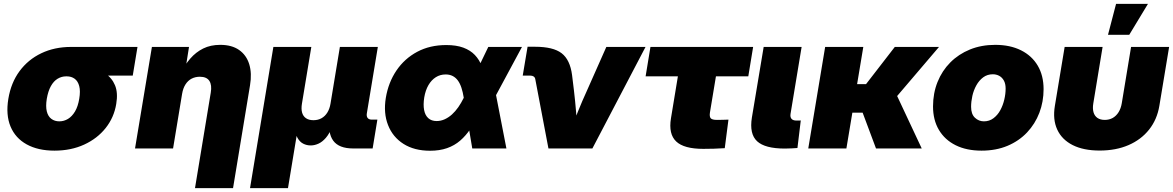

<svg xmlns="http://www.w3.org/2000/svg" viewBox="-20 -764 6037 988"><path d="M260.3 11.2Q175.8 11.2 117.4 -21Q59.1 -53.2 34.2 -113Q9.3 -172.9 22.9 -255.4Q36.6 -338.4 80.6 -397.9Q124.5 -457.5 192.6 -490Q260.7 -522.5 345.7 -522.5H687.5L663.1 -375H422.9L320.3 -371.1Q296.9 -371.1 276.6 -358.9Q256.3 -346.7 241.9 -321Q227.5 -295.4 220.7 -255.4Q214.4 -216.3 220.9 -190.4Q227.5 -164.6 244.6 -152.1Q261.7 -139.6 285.2 -139.6Q309.1 -139.6 329.8 -152.1Q350.6 -164.6 366 -190.4Q381.3 -216.3 387.7 -255.4Q394.5 -295.4 387.7 -321Q380.9 -346.7 364 -358.9Q347.2 -371.1 323.7 -371.1L333 -428.2Q388.2 -428.2 436.8 -418.7Q485.4 -409.2 520.5 -386.5Q555.7 -363.8 571.8 -325.2Q587.9 -286.6 578.1 -229Q566.9 -159.7 523.7 -105.2Q480.5 -50.8 412.8 -19.8Q345.2 11.2 260.3 11.2Z M917 -280.8 870.6 0H674.8L761.7 -522.5H952.6L930.2 -380.9L908.2 -385.3Q930.7 -429.7 959.2 -462.6Q987.8 -495.6 1025.6 -514.4Q1063.5 -533.2 1113.3 -533.2Q1172.9 -533.2 1210.4 -506.8Q1248 -480.5 1262.5 -433.6Q1276.9 -386.7 1266.6 -325.2L1179.2 204.1H983.4L1064.5 -287.1Q1071.3 -326.2 1057.4 -347.7Q1043.5 -369.1 1008.3 -369.1Q985.4 -369.1 966.3 -359.4Q947.3 -349.6 934.6 -329.8Q921.9 -310.1 917 -280.8Z M1266.6 204.1 1386.7 -522.5H1582L1533.7 -230.5Q1529.3 -204.1 1534.4 -185.1Q1539.6 -166 1554.4 -155.8Q1569.3 -145.5 1592.8 -145.5Q1616.7 -145.5 1634.8 -155.8Q1652.8 -166 1664.6 -185.1Q1676.3 -204.1 1680.7 -230.5L1729 -522.5H1924.3L1867.7 -180.7Q1865.2 -165.5 1871.8 -157Q1878.4 -148.4 1893.6 -148.4H1921.9L1897.5 0H1797.9Q1724.1 0 1694.8 -40Q1665.5 -80.1 1677.7 -154.3L1686 -203.6H1713.4Q1704.6 -148.9 1689.9 -112.5Q1675.3 -76.2 1657 -54.9Q1638.7 -33.7 1618.7 -24.7Q1598.6 -15.6 1579.1 -15.6Q1558.1 -15.6 1540.3 -24.7Q1522.5 -33.7 1510.7 -54.9Q1499 -76.2 1496.1 -112.5Q1493.2 -148.9 1502 -203.6H1529.3L1461.9 204.1Z M2192.9 11.7Q2112.3 11.7 2056.6 -23.4Q2001 -58.6 1976.8 -120.4Q1952.6 -182.1 1965.3 -260.3Q1978.5 -339.8 2020 -401.1Q2061.5 -462.4 2126.7 -497.3Q2191.9 -532.2 2276.4 -532.2Q2328.1 -532.2 2364.3 -518.8Q2400.4 -505.4 2423.6 -481Q2446.8 -456.5 2459.2 -423.8Q2471.7 -391.1 2476.1 -352.5H2507.8L2530.3 -286.1L2585.9 0H2410.2L2366.2 -262.2Q2361.8 -290 2354.5 -312.3Q2347.2 -334.5 2336.2 -349.6Q2325.2 -364.7 2309.6 -372.8Q2293.9 -380.9 2273.4 -380.9Q2245.1 -380.9 2222.7 -366.7Q2200.2 -352.5 2184.8 -326.2Q2169.4 -299.8 2163.1 -262.7Q2157.2 -225.1 2162.4 -198Q2167.5 -170.9 2183.8 -156Q2200.2 -141.1 2227.1 -141.1Q2248 -141.1 2268.1 -150.1Q2288.1 -159.2 2305.7 -175Q2323.2 -190.9 2338.4 -212.6Q2353.5 -234.4 2365.7 -259.3L2492.7 -522.5H2666L2524.4 -259.3L2475.6 -177.7H2442.9Q2423.8 -135.3 2400.6 -100.6Q2377.4 -65.9 2348.1 -40.5Q2318.8 -15.1 2280.5 -1.7Q2242.2 11.7 2192.9 11.7Z M2802.2 0 2734.4 -356.9Q2732.9 -365.7 2726.1 -370.4Q2719.2 -375 2708 -375H2669.9L2694.8 -523.4H2733.4Q2826.7 -523.4 2870.1 -490Q2913.6 -456.5 2923.8 -377.4L2933.6 -296.9Q2939.9 -243.7 2944.3 -189.7Q2948.7 -135.7 2952.6 -80.1H2910.2Q2932.1 -135.7 2953.9 -189.7Q2975.6 -243.7 3000 -296.9L3100.1 -522.5H3301.8L3028.3 0Z M3599.1 2Q3499.5 2 3459.5 -36.1Q3419.4 -74.2 3432.6 -154.8L3468.3 -371.1H3302.2L3327.1 -522.5H3855.5L3830.6 -371.1H3664.1L3633.3 -185.5Q3629.9 -164.1 3637.2 -155.5Q3644.5 -147 3669.9 -147Q3684.1 -147 3700 -147.5Q3715.8 -147.9 3728.5 -148.4L3709.5 -1.5Q3681.2 0.5 3653.6 1.2Q3626 2 3599.1 2Z M4019 0.5Q3916.5 0.5 3876 -37.1Q3835.4 -74.7 3849.1 -159.2L3909.7 -522.5H4105L4047.9 -177.7Q4045.4 -161.1 4053.2 -152.3Q4061 -143.6 4078.6 -143.6Q4085 -143.6 4090.6 -143.8Q4096.2 -144 4100.6 -144L4083.5 -2.4Q4069.8 -1.5 4053.5 -0.5Q4037.1 0.5 4019 0.5Z M4422.4 -522.5 4335.4 0H4139.2L4226.1 -522.5ZM4812 -522.5 4523.4 -184.1H4340.3L4349.6 -331.1H4436.5L4584.5 -522.5ZM4487.8 0 4415 -194.8 4594.2 -274.9 4723.1 0Z M5030.8 11.2Q4953.6 11.2 4897.7 -16.6Q4841.8 -44.4 4811.5 -95.5Q4781.2 -146.5 4781.2 -216.3Q4781.2 -284.2 4804.4 -342Q4827.6 -399.9 4870.1 -442.6Q4912.6 -485.4 4971.2 -509.3Q5029.8 -533.2 5101.1 -533.2Q5178.2 -533.2 5234.1 -505.1Q5290 -477.1 5320.1 -426Q5350.1 -375 5350.1 -305.2Q5350.1 -240.7 5328.4 -183.6Q5306.6 -126.5 5265.1 -82.5Q5223.6 -38.6 5164.6 -13.7Q5105.5 11.2 5030.8 11.2ZM5043 -139.6Q5071.3 -139.6 5092.5 -155.8Q5113.8 -171.9 5127.4 -197Q5141.1 -222.2 5147.9 -251.5Q5154.8 -280.8 5154.8 -308.1Q5154.8 -333 5145.8 -349.4Q5136.7 -365.7 5121.8 -373.8Q5106.9 -381.8 5088.9 -381.8Q5060.5 -381.8 5039.3 -366Q5018.1 -350.1 5004.2 -325Q4990.2 -299.8 4983.6 -270.5Q4977.1 -241.2 4977.1 -214.4Q4977.1 -176.8 4996.8 -158.2Q5016.6 -139.6 5043 -139.6Z M5638.7 10.7Q5555.7 10.7 5500 -17.3Q5444.3 -45.4 5420.4 -97.2Q5396.5 -148.9 5408.2 -219.2L5458.5 -522.5H5653.8L5606 -232.4Q5601.6 -206.1 5606.9 -186.8Q5612.3 -167.5 5627.2 -157.2Q5642.1 -147 5665 -147Q5688 -147 5706.1 -157.2Q5724.1 -167.5 5736.1 -186.8Q5748 -206.1 5752.4 -232.4L5800.3 -522.5H5996.1L5945.8 -219.2Q5934.1 -148.9 5893.1 -97.2Q5852.1 -45.4 5787.1 -17.3Q5722.2 10.7 5638.7 10.7ZM5681.6 -585 5723.1 -744.1H5887.2L5791 -585Z"/></svg>

Font: Inter 28pt Black
Style: Italic
Weight: 900
Italic angle: -9.3988°
Designer: Rasmus Andersson
Foundry: rsms
Version: Version 4.001;git-66647c0bb